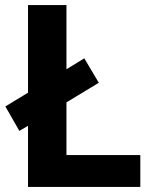

<svg xmlns="http://www.w3.org/2000/svg" viewBox="-20 -734 605 754"><path d="M90 0V-240L56 -220L1 -316L90 -370V-714H241V-462L311 -505L368 -409L241 -332V-125H531V0Z"/></svg>

Font: Noto Sans Tai Tham
Style: Regular
Weight: 400
Designer: Monotype Design Team 2013. Revised by David WIlliams 2020
Foundry: Monotype Imaging Inc.
Version: Version 2.002